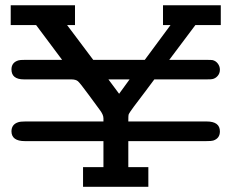

<svg xmlns="http://www.w3.org/2000/svg" viewBox="-20 -715 887 735"><path d="M21 -619.1V-694.8H267.1V-619.1H236.8L336.9 -485.8H534.2L632.8 -619.1H604V-694.8H825.2V-619.1H728L627.9 -485.8H770Q790 -485.8 793.9 -484.9Q806.2 -481.9 814 -471.4Q821.8 -460.9 821.8 -448.2Q821.8 -434.1 813 -424.1Q804.2 -414.1 792 -412.1Q788.1 -411.1 771 -411.1H570.8Q558.6 -394 534.2 -362.1Q509.8 -330.1 491.9 -306.2Q474.1 -282.2 472.2 -275.9Q471.2 -272.9 471.2 -250H771Q821.8 -250 821.8 -211.9Q821.8 -185.1 795.9 -176.8Q790 -174.8 769 -174.8H471.2V-75.2H547.9V0H297.9V-75.2H376V-174.8H75.2Q24.4 -174.8 23.9 -211.9Q23.9 -238.8 49.8 -247.1Q58.6 -250 77.1 -250H376V-262.2Q376 -276.4 360.8 -295.9Q342.8 -319.8 318.8 -353Q286.6 -397 278.3 -404.1Q270 -411.1 252 -411.1H71.8Q23.9 -411.1 23.9 -449.2Q23.9 -476.1 50.8 -483.9Q55.7 -485.8 75.2 -485.8H217.8L118.2 -619.1ZM395 -411.1 436 -356 476.1 -411.1Z"/></svg>

Font: CMU Concrete
Style: Bold
Weight: 700
Version: Version 0.7.0